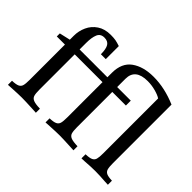

<svg xmlns="http://www.w3.org/2000/svg" viewBox="-129 -911 1167 1167"><g transform="rotate(45 454.5 -327.5)"><path d="M887 -32V3L863 2Q811 -2 774 -2Q738 -2 686 2Q669 2 660 3V-32Q693 -33 708 -40Q723 -47 727.5 -62.5Q732 -78 732 -111V-584Q714 -596 680.5 -605Q647 -614 613 -614Q507 -614 507 -528V-457H624V-415H507V-111Q507 -78 512 -62.5Q517 -47 534.5 -40Q552 -33 591 -32V3L553 1Q495 -2 467 -2Q440 -2 386 1L351 3V-32Q384 -33 399 -40Q414 -47 418.5 -62.5Q423 -78 423 -111V-415H184V-111Q184 -78 189 -62.5Q194 -47 211.5 -40Q229 -33 268 -32V3L231 1Q171 -2 143 -2Q115 -2 62 1L28 3V-32Q61 -33 76 -40Q91 -47 95.5 -62.5Q100 -78 100 -111V-415H30V-441L100 -457V-491Q100 -532 117 -569.5Q134 -607 169 -630.5Q204 -654 255 -654Q282 -654 298 -651Q314 -648 338 -640V-528H296Q296 -574 283 -594.5Q270 -615 240 -615Q207 -615 195.5 -587.5Q184 -560 184 -513V-457H423V-495Q423 -580 477.5 -619Q532 -658 620 -658Q716 -658 816 -615V-111Q816 -78 820.5 -62.5Q825 -47 839.5 -40Q854 -33 887 -32Z"/></g></svg>

Font: Gupter Medium
Style: Regular
Weight: 500
Designer: Octavio Pardo
Version: Version 1.000